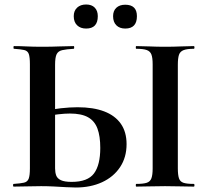

<svg xmlns="http://www.w3.org/2000/svg" viewBox="-20 -830 925 854"><path d="M317 4Q299 4 273.5 2.5Q248 1 220 -0.5Q192 -2 163 -2Q135 -2 100.5 -1Q66 0 41 0Q38 0 38 -6Q38 -12 41 -12Q71 -14 86.5 -17.5Q102 -21 107.5 -35Q113 -49 113 -81V-544Q113 -576 108 -590Q103 -604 87.5 -607.5Q72 -611 42 -613Q40 -613 40 -619Q40 -625 42 -625Q69 -625 98 -623.5Q127 -622 168 -622Q209 -622 244.5 -623.5Q280 -625 308 -625Q310 -625 310 -619Q310 -613 308 -613Q275 -611 257 -607Q239 -603 232 -589Q225 -575 225 -542V-81Q225 -63 230 -49.5Q235 -36 251 -28.5Q267 -21 299 -21Q370 -21 398 -58.5Q426 -96 426 -172Q426 -224 413.5 -258Q401 -292 371.5 -308.5Q342 -325 291 -325Q268 -325 238.5 -321.5Q209 -318 178 -312L172 -335Q210 -344 250.5 -348.5Q291 -353 325 -353Q395 -353 443.5 -334.5Q492 -316 517.5 -279.5Q543 -243 543 -189Q543 -130 514 -86.5Q485 -43 434 -19.5Q383 4 317 4ZM771 -81Q771 -52 776 -37Q781 -22 796 -17Q811 -12 842 -12Q845 -12 845 -6Q845 0 842 0Q816 0 784 -1Q752 -2 714 -2Q678 -2 645 -1Q612 0 586 0Q584 0 584 -6Q584 -12 586 -12Q617 -12 632.5 -17Q648 -22 653.5 -37Q659 -52 659 -81V-544Q659 -573 653.5 -587.5Q648 -602 632.5 -607.5Q617 -613 586 -613Q584 -613 584 -619Q584 -625 586 -625Q612 -625 645 -623.5Q678 -622 714 -622Q752 -622 784.5 -623.5Q817 -625 842 -625Q845 -625 845 -619Q845 -613 842 -613Q812 -613 796.5 -607Q781 -601 776 -586Q771 -571 771 -542ZM363 -703Q338 -703 323 -717.5Q308 -732 308 -758Q308 -782 323 -796Q338 -810 363 -810Q388 -810 401.5 -796Q415 -782 415 -758Q415 -703 363 -703ZM537 -703Q512 -703 497.5 -717.5Q483 -732 483 -758Q483 -782 497.5 -795.5Q512 -809 537 -809Q589 -809 589 -758Q589 -703 537 -703Z"/></svg>

Font: Cormorant Infant Light
Style: Regular
Weight: 300
Designer: Christian Thalmann (Catharsis Fonts)
Foundry: Catharsis Fonts
Version: Version 4.001